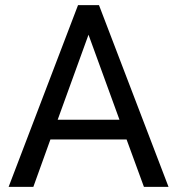

<svg xmlns="http://www.w3.org/2000/svg" viewBox="-20 -731 692 751"><path d="M475.1 -185.5H177.2L110.4 0H13.7L285.2 -710.9H367.2L639.2 0H543ZM205.6 -262.7H447.3L326.2 -595.2Z"/></svg>

Font: Nahid FD
Style: FD
Weight: 400
Foundry: DejaVu fonts team - Redesigned by Saber Rastikerdar
Version: Version 0.3.0